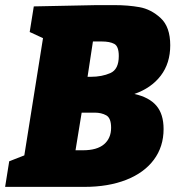

<svg xmlns="http://www.w3.org/2000/svg" viewBox="-32 -730 692 750"><path d="M607 -226Q607 -157 569 -106Q531 -55 461 -27.5Q391 0 298 0H-12L4 -100L63 -123L136 -581L84 -605L100 -705L344 -710H416Q468 -710 513 -702Q558 -694 595.5 -659.5Q633 -625 633 -553Q633 -483 596 -434.5Q559 -386 493 -363Q551 -350 579 -317Q607 -284 607 -226ZM331 -568 310 -430H323Q366 -430 399 -444.5Q432 -459 432 -511Q432 -549 414.5 -558.5Q397 -568 365 -568ZM292 -143Q347 -143 374.5 -166.5Q402 -190 402 -231Q402 -269 383 -279.5Q364 -290 338 -290H287L263 -143Z"/></svg>

Font: Bitter Pro Black
Style: Italic
Weight: 900
Italic angle: -9°
Designer: Sol Matas, and Bitter project Authors
Foundry: Sol Matas
Version: Version 1.010